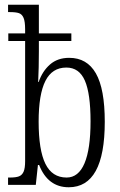

<svg xmlns="http://www.w3.org/2000/svg" viewBox="-20 -780 507 810"><path d="M145 -84H140L131 0H14V-31H22Q47 -31 60 -36Q73 -41 79.5 -55.5Q86 -70 86 -100V-607H15V-639H86V-656Q86 -689 79.5 -704.5Q73 -720 60 -724.5Q47 -729 21 -729H14V-760H144V-639H281V-607H144V-564Q144 -494 141 -434H143Q159 -480 191 -508Q223 -536 272 -536Q347 -536 384.5 -470.5Q422 -405 422 -266Q422 10 270 10Q182 10 145 -84ZM362 -268Q362 -385 338 -440Q314 -495 260 -495Q200 -495 171.5 -438.5Q143 -382 143 -267Q143 -147 171.5 -89Q200 -31 261 -31Q311 -31 336.5 -91Q362 -151 362 -268Z"/></svg>

Font: Noto Serif CondLight
Style: Regular
Weight: 300
Width: 3
Designer: Monotype Design Team
Foundry: Monotype Imaging Inc.
Version: Version 1.001